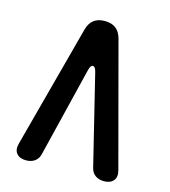

<svg xmlns="http://www.w3.org/2000/svg" viewBox="-111 -829 823 929"><g transform="rotate(15 300.0 -365.0)"><path d="M215 -675Q224 -708 245 -724Q266 -740 300 -740Q334 -740 355 -724Q376 -708 385 -675L549 -60Q558 -27 542.5 -8.5Q527 10 495 10Q470 10 452.5 -2Q435 -14 429 -37L318 -490Q312 -515 300 -515Q288 -515 282 -490L171 -37Q165 -14 147.5 -2Q130 10 105 10Q73 10 57.5 -8.5Q42 -27 51 -60Z"/></g></svg>

Font: Maple Mono
Style: Bold
Weight: 700
Monospace: yes
Designer: subframe7536
Version: Version 7.200